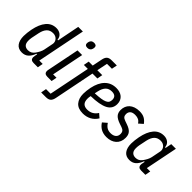

<svg xmlns="http://www.w3.org/2000/svg" viewBox="5 -1513 2487 2487"><g transform="rotate(45 1248.5 -270.0)"><path d="M374 0Q318 0 318 -51Q318 -65 322 -82L328 -112H317Q294 -50 258.5 -19Q223 12 169 12Q103 12 69.5 -33Q36 -78 36 -157Q36 -185 40 -219Q44 -253 50 -284Q73 -402 127 -466Q181 -530 266 -530Q312 -530 344.5 -505Q377 -480 381 -432H392L453 -740H538L405 -75H467L453 0ZM205 -65Q262 -65 296 -112Q315 -138 330 -167Q345 -196 350 -222L376 -353Q379 -371 374 -388.5Q369 -406 357 -420.5Q345 -435 326 -444Q307 -453 282 -453Q227 -453 195 -419.5Q163 -386 149 -321L127 -214Q124 -199 123 -184Q122 -169 122 -158Q122 -110 144 -87.5Q166 -65 205 -65Z M728 -631Q682 -631 682 -669Q682 -674 683 -681Q684 -688 686 -696Q698 -740 746 -740Q767 -740 779.5 -731Q792 -722 792 -702Q792 -697 791 -690Q790 -683 788 -675Q776 -631 728 -631ZM626 0Q570 0 570 -50Q570 -58 571 -65Q572 -72 574 -80L662 -518H747L658 -75H720L705 0Z M899 117Q890 161 867.5 180.5Q845 200 801 200H714L728 125H812L926 -443H853L867 -518H940L968 -657Q977 -701 999 -720.5Q1021 -740 1065 -740H1160L1145 -665H1055L1025 -518H1115L1101 -443H1011Z M1287 12Q1197 12 1154 -38.5Q1111 -89 1111 -173Q1111 -199 1114.5 -231Q1118 -263 1124 -292Q1148 -408 1209 -469Q1270 -530 1363 -530Q1396 -530 1424.5 -521.5Q1453 -513 1474 -495.5Q1495 -478 1507 -452Q1519 -426 1519 -391Q1519 -303 1440.5 -263Q1362 -223 1201 -220Q1197 -203 1196 -190.5Q1195 -178 1195 -168Q1195 -114 1219.5 -89Q1244 -64 1292 -64Q1339 -64 1374 -84.5Q1409 -105 1433 -143L1486 -97Q1453 -43 1402 -15.5Q1351 12 1287 12ZM1354 -457Q1300 -457 1268.5 -424.5Q1237 -392 1223 -329L1213 -283Q1278 -286 1320.5 -292.5Q1363 -299 1388.5 -311Q1414 -323 1424 -341Q1434 -359 1434 -385Q1434 -457 1354 -457Z M1720 12Q1659 12 1616 -12.5Q1573 -37 1545 -82L1603 -132Q1628 -94 1655.5 -78Q1683 -62 1722 -62Q1767 -62 1794.5 -83.5Q1822 -105 1822 -148Q1822 -175 1808.5 -192Q1795 -209 1765 -219L1723 -233Q1658 -255 1630 -285.5Q1602 -316 1602 -367Q1602 -402 1614 -432Q1626 -462 1649.5 -483.5Q1673 -505 1708 -517.5Q1743 -530 1790 -530Q1842 -530 1877.5 -511.5Q1913 -493 1943 -452L1886 -402Q1868 -431 1843 -443.5Q1818 -456 1782 -456Q1735 -456 1712 -435.5Q1689 -415 1689 -378Q1689 -352 1701.5 -336Q1714 -320 1746 -309L1789 -294Q1821 -283 1843 -270Q1865 -257 1878.5 -241Q1892 -225 1898 -204.5Q1904 -184 1904 -157Q1904 -117 1890.5 -85.5Q1877 -54 1852.5 -32.5Q1828 -11 1794 0.5Q1760 12 1720 12Z M2344 0Q2288 0 2288 -51Q2288 -59 2289 -66.5Q2290 -74 2292 -82L2298 -112H2287Q2264 -50 2228.5 -19Q2193 12 2139 12Q2073 12 2039.5 -33Q2006 -78 2006 -157Q2006 -185 2010 -219Q2014 -253 2020 -284Q2043 -402 2097 -466Q2151 -530 2236 -530Q2282 -530 2314.5 -505Q2347 -480 2351 -432H2362L2379 -518H2464L2375 -75H2437L2423 0ZM2175 -65Q2232 -65 2266 -112Q2285 -138 2300 -167Q2315 -196 2320 -222L2346 -353Q2349 -371 2344 -388.5Q2339 -406 2327 -420.5Q2315 -435 2296 -444Q2277 -453 2252 -453Q2197 -453 2165 -419.5Q2133 -386 2119 -321L2097 -214Q2094 -199 2093 -184Q2092 -169 2092 -158Q2092 -110 2114 -87.5Q2136 -65 2175 -65Z"/></g></svg>

Font: IBM Plex Sans Condensed Text
Style: Italic
Weight: 450
Width: 3
Italic angle: -11°
Designer: Mike Abbink, Paul van der Laan, Pieter van Rosmalen
Foundry: Bold Monday
Version: Version 1.1